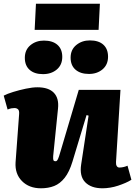

<svg xmlns="http://www.w3.org/2000/svg" viewBox="-27 -1002 729 1036"><path d="M-7 -486Q12 -496 44.5 -506Q77 -516 112.5 -523.5Q148 -531 175 -531Q235 -531 263.5 -501.5Q292 -472 286 -416L260 -160Q259 -145 261 -138.5Q263 -132 273 -132Q279 -132 283 -138.5Q287 -145 292 -160Q297 -175 304 -200L398 -517H623L599 -128Q598 -114 603 -106Q608 -98 617 -98Q629 -98 641 -101Q653 -104 661 -108L682 -32Q668 -23 649.5 -15Q631 -7 610 0Q589 7 567 10.5Q545 14 526 14Q465 14 433 -18.5Q401 -51 411 -115L451 -378L440 -381L364 -130Q347 -74 322 -42.5Q297 -11 265.5 1.5Q234 14 194 14Q130 14 91.5 -25Q53 -64 57 -126L76 -384Q78 -405 70.5 -412Q63 -419 51 -419Q43 -419 34.5 -417.5Q26 -416 14 -411ZM107 -690Q107 -733 137 -758Q167 -783 210 -783Q257 -783 283 -760Q309 -737 309 -695Q309 -652 279.5 -627Q250 -602 205 -602Q159 -602 133 -625Q107 -648 107 -690ZM354 -691Q354 -734 384.5 -759Q415 -784 458 -784Q505 -784 530.5 -761Q556 -738 556 -696Q556 -653 526.5 -628Q497 -603 453 -603Q407 -603 380.5 -626Q354 -649 354 -691ZM167 -982H512L505 -841H160Z"/></svg>

Font: Literata Black
Style: Italic
Weight: 900
Italic angle: -2°
Designer: Latin by Veronika Burian and Jose Scaglione. Greek by Irene Vlachou. Cyrillic by Vera Evstafieva
Foundry: TypeTogether
Version: Version 3.002